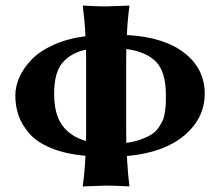

<svg xmlns="http://www.w3.org/2000/svg" viewBox="-20 -668 792 691"><path d="M287.6 -107.4Q214.8 -113.8 163.3 -135.3Q111.8 -156.7 85 -188.2Q58.1 -219.7 46.6 -252.9Q35.2 -286.1 35.2 -324.2Q35.2 -357.4 49.8 -390.1Q64.5 -422.9 93.5 -453.4Q122.6 -483.9 172.9 -506.6Q223.1 -529.3 287.6 -537.6Q284.7 -597.7 277.8 -645L279.8 -647.9Q327.6 -645 361.8 -645L444.8 -647.9L445.8 -645Q439.5 -602.1 436.5 -542Q570.3 -534.7 643.6 -477.5Q716.8 -420.4 716.8 -331.1Q716.8 -242.2 642.8 -180.2Q568.8 -118.2 436.5 -106.4Q439.5 -47.4 445.8 0L443.8 2.9Q396 0 361.8 0L278.8 2.9L277.8 0Q284.7 -44.9 287.6 -107.4ZM289.6 -160.6Q290 -186.5 290 -200.2V-444.8Q290 -464.8 289.6 -489.3Q235.4 -478 205.1 -442.4Q174.8 -406.7 174.8 -331.1Q174.8 -256.8 204.3 -216.6Q233.9 -176.3 289.6 -160.6ZM434.6 -153.8Q464.4 -157.7 487.3 -166.3Q510.3 -174.8 525.1 -184.1Q540 -193.4 550.3 -208.3Q560.5 -223.1 565.7 -234.4Q570.8 -245.6 573.5 -264.6Q576.2 -283.7 576.7 -294.2Q577.1 -304.7 577.1 -324.2Q577.1 -409.2 541.7 -445.6Q506.3 -481.9 434.6 -491.7Q434.1 -472.7 434.1 -444.8V-200.2Q434.1 -178.7 434.6 -153.8Z"/></svg>

Font: Linux Biolinum
Style: Bold
Weight: 700
Designer: Philipp H. Poll
Foundry: Philipp H. Poll
Version: Version 1.3.2 ; ttfautohint (v0.9)